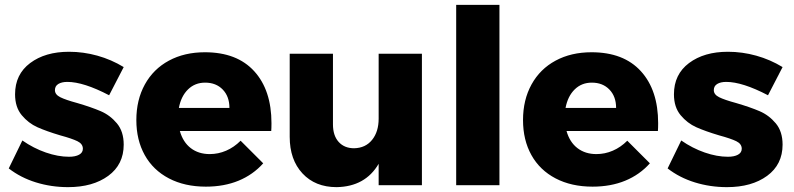

<svg xmlns="http://www.w3.org/2000/svg" viewBox="-20 -762 3268 790"><path d="M257 -425Q234 -425 220 -416.5Q206 -408 206 -391Q206 -373 228 -362Q250 -351 298 -338Q356 -321 394.5 -304.5Q433 -288 461 -254.5Q489 -221 489 -167Q489 -85 425.5 -38.5Q362 8 260 8Q191 8 128 -11.5Q65 -31 16 -69L72 -184Q118 -152 168.5 -134.5Q219 -117 264 -117Q290 -117 305.5 -125.5Q321 -134 321 -150Q321 -170 298.5 -181Q276 -192 228 -205Q171 -222 134 -238.5Q97 -255 69.5 -288Q42 -321 42 -374Q42 -456 104 -502.5Q166 -549 264 -549Q323 -549 380.5 -533Q438 -517 489 -486L429 -370Q324 -425 257 -425Z M1097 -255Q1097 -234 1096 -223H720Q733 -177 765 -152.5Q797 -128 843 -128Q878 -128 910.5 -142Q943 -156 970 -183L1063 -90Q1021 -43 961.5 -18.5Q902 6 827 6Q740 6 675 -28Q610 -62 575.5 -124Q541 -186 541 -268Q541 -351 576 -414.5Q611 -478 675 -512.5Q739 -547 823 -547Q955 -547 1026 -469Q1097 -391 1097 -255ZM924 -318Q924 -365 896.5 -393.5Q869 -422 824 -422Q782 -422 753.5 -394Q725 -366 716 -318Z M1716 -541V0H1538V-88Q1483 6 1365 8Q1277 8 1224.5 -48.5Q1172 -105 1172 -199V-541H1350V-250Q1350 -204 1373.5 -178Q1397 -152 1437 -152Q1484 -153 1511 -186.5Q1538 -220 1538 -274V-541Z M1857 -742H2035V0H1857Z M2688 -255Q2688 -234 2687 -223H2311Q2324 -177 2356 -152.5Q2388 -128 2434 -128Q2469 -128 2501.5 -142Q2534 -156 2561 -183L2654 -90Q2612 -43 2552.5 -18.5Q2493 6 2418 6Q2331 6 2266 -28Q2201 -62 2166.5 -124Q2132 -186 2132 -268Q2132 -351 2167 -414.5Q2202 -478 2266 -512.5Q2330 -547 2414 -547Q2546 -547 2617 -469Q2688 -391 2688 -255ZM2515 -318Q2515 -365 2487.5 -393.5Q2460 -422 2415 -422Q2373 -422 2344.5 -394Q2316 -366 2307 -318Z M2968 -425Q2945 -425 2931 -416.5Q2917 -408 2917 -391Q2917 -373 2939 -362Q2961 -351 3009 -338Q3067 -321 3105.5 -304.5Q3144 -288 3172 -254.5Q3200 -221 3200 -167Q3200 -85 3136.5 -38.5Q3073 8 2971 8Q2902 8 2839 -11.5Q2776 -31 2727 -69L2783 -184Q2829 -152 2879.5 -134.5Q2930 -117 2975 -117Q3001 -117 3016.5 -125.5Q3032 -134 3032 -150Q3032 -170 3009.5 -181Q2987 -192 2939 -205Q2882 -222 2845 -238.5Q2808 -255 2780.5 -288Q2753 -321 2753 -374Q2753 -456 2815 -502.5Q2877 -549 2975 -549Q3034 -549 3091.5 -533Q3149 -517 3200 -486L3140 -370Q3035 -425 2968 -425Z"/></svg>

Font: Montserrat arm2
Style: Bold
Weight: 700
Designer: Julieta Ulanovsky
Foundry: Julieta Ulanovsky
Version: Version 6.000